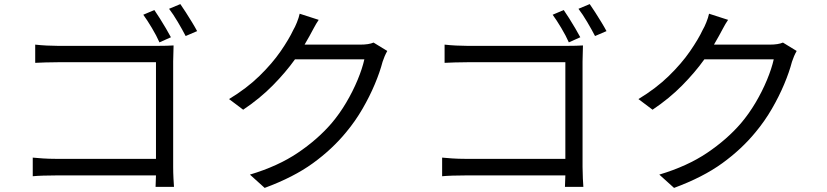

<svg xmlns="http://www.w3.org/2000/svg" viewBox="-20 -874 4040 938"><path d="M734 -825Q746 -808 761 -784Q776 -760 790.5 -735.5Q805 -711 815 -692L759 -667Q745 -699 722 -737.5Q699 -776 680 -802ZM861 -854Q873 -837 888 -813.5Q903 -790 918 -765.5Q933 -741 943 -722L887 -698Q871 -729 848.5 -767Q826 -805 806 -831ZM140 -104Q159 -102 189.5 -100Q220 -98 251 -98H742V-570H263Q235 -570 202.5 -569Q170 -568 152 -567V-656Q178 -653 208 -651.5Q238 -650 262 -650H754Q773 -650 793.5 -650.5Q814 -651 828 -652Q828 -635 827 -613.5Q826 -592 826 -574V-58Q826 -31 827.5 -2Q829 27 830 39H740L742 -17H253Q222 -17 191 -16Q160 -15 140 -13Z M1537 -777Q1524 -758 1512 -735Q1500 -712 1492 -698L1468 -656H1740Q1782 -656 1805 -666L1872 -625Q1858 -600 1849 -572Q1836 -522 1811 -462.5Q1786 -403 1751 -342.5Q1716 -282 1671 -228Q1603 -145 1508.5 -76.5Q1414 -8 1273 44L1201 -21Q1338 -62 1435 -127.5Q1532 -193 1600 -272Q1639 -318 1671.5 -373Q1704 -428 1727 -483.5Q1750 -539 1760 -584H1421Q1376 -521 1313 -457Q1250 -393 1168 -338L1099 -390Q1185 -442 1247.5 -503Q1310 -564 1351 -623.5Q1392 -683 1413 -728Q1421 -741 1430.5 -764.5Q1440 -788 1444 -807Z M2734 -825Q2746 -808 2761 -784Q2776 -760 2790.5 -735.5Q2805 -711 2815 -692L2759 -667Q2745 -699 2722 -737.5Q2699 -776 2680 -802ZM2861 -854Q2873 -837 2888 -813.5Q2903 -790 2918 -765.5Q2933 -741 2943 -722L2887 -698Q2871 -729 2848.5 -767Q2826 -805 2806 -831ZM2140 -104Q2159 -102 2189.5 -100Q2220 -98 2251 -98H2742V-570H2263Q2235 -570 2202.5 -569Q2170 -568 2152 -567V-656Q2178 -653 2208 -651.5Q2238 -650 2262 -650H2754Q2773 -650 2793.5 -650.5Q2814 -651 2828 -652Q2828 -635 2827 -613.5Q2826 -592 2826 -574V-58Q2826 -31 2827.5 -2Q2829 27 2830 39H2740L2742 -17H2253Q2222 -17 2191 -16Q2160 -15 2140 -13Z M3537 -777Q3524 -758 3512 -735Q3500 -712 3492 -698L3468 -656H3740Q3782 -656 3805 -666L3872 -625Q3858 -600 3849 -572Q3836 -522 3811 -462.5Q3786 -403 3751 -342.5Q3716 -282 3671 -228Q3603 -145 3508.5 -76.5Q3414 -8 3273 44L3201 -21Q3338 -62 3435 -127.5Q3532 -193 3600 -272Q3639 -318 3671.5 -373Q3704 -428 3727 -483.5Q3750 -539 3760 -584H3421Q3376 -521 3313 -457Q3250 -393 3168 -338L3099 -390Q3185 -442 3247.5 -503Q3310 -564 3351 -623.5Q3392 -683 3413 -728Q3421 -741 3430.5 -764.5Q3440 -788 3444 -807Z"/></svg>

Font: Go Noto Kurrent-Regular
Style: Regular
Weight: 400
Designer: Monotype Design Team
Foundry: Monotype Imaging Inc.
Version: Version 2.012; ttfautohint (v1.8.4.7-5d5b)